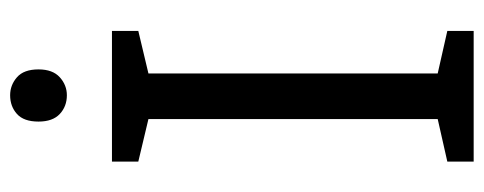

<svg xmlns="http://www.w3.org/2000/svg" viewBox="-308 -647 955 379"><g transform="rotate(-90 169.5 -457.5)"><path d="M298 0H40V-52L124 -71V-642L40 -662V-714H298V-662L214 -642V-71L298 -52ZM171 -915Q191 -915 206.5 -901.5Q222 -888 222 -859Q222 -831 206.5 -817Q191 -803 171 -803Q149 -803 134 -817Q119 -831 119 -859Q119 -888 134 -901.5Q149 -915 171 -915Z"/></g></svg>

Font: Noto Sans PhagsPa
Style: Regular
Weight: 400
Designer: Monotype Design Team
Foundry: Monotype Imaging Inc.
Version: Version 2.004; ttfautohint (v1.8.4.7-5d5b)